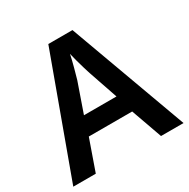

<svg xmlns="http://www.w3.org/2000/svg" viewBox="-162 -864 995 1012"><g transform="rotate(-30 336.0 -358.5)"><path d="M534 0 467 -188H203L137 0H0L262 -717H409L671 0ZM374 -476Q370 -488 362 -514.5Q354 -541 346.5 -569Q339 -597 335 -615Q328 -581 317 -540.5Q306 -500 299 -476L237 -298H435Z"/></g></svg>

Font: Noto Sans Lao UI SemBd
Style: Regular
Weight: 600
Designer: Monotype Design Team
Foundry: Monotype Imaging Inc.
Version: Version 2.000; ttfautohint (v1.8.4.7-5d5b)